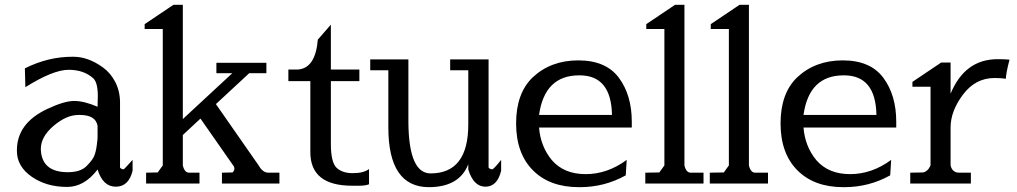

<svg xmlns="http://www.w3.org/2000/svg" viewBox="-20 -760 4210 795"><path d="M529 -53Q513 13 459.5 13Q406 13 384 -58Q329 14 258 14Q172 14 111 -28.5Q50 -71 50 -135V-138Q50 -250 176 -309Q246 -342 287 -342Q328 -342 384 -318L385 -362Q385 -417 367 -435Q328 -471 264 -471Q200 -471 85 -399L83 -477Q179 -525 279 -525H284Q345 -525 406 -481Q438 -458 457.5 -420Q477 -382 477 -335V-66Q483 -59 492 -59Q494 -59 529 -98ZM384 -239Q376 -284 311 -284H305Q255 -284 202 -239Q149 -194 149 -143Q149 -136 150 -129Q160 -47 261 -47Q313 -47 338 -72Q363 -97 370 -114Q377 -131 380.5 -157Q384 -183 384 -191Z M737 -75Q744 -45 763 -45H806V0H585V-45L633 -46Q636 -50 654 -75V-640H579V-660L698 -740H737V-267L942 -457H876V-500H1083V-457H1012L874 -329L1051 -75Q1068 -45 1091 -45H1137V0H899V-45L943 -46Q954 -56 949 -70L810 -269L737 -201Z M1438 9Q1265 9 1265 -130V-424H1174V-472H1212Q1286 -476 1296 -596L1350 -658V-472H1468V-424H1350V-165Q1350 -88 1373.5 -65.5Q1397 -43 1441 -43Q1485 -43 1508 -60V3Q1493 9 1468 9Z M1844 -514H2003V-66Q2009 -59 2018 -59Q2024 -59 2055 -98V-53Q2039 13 1990 13Q1941 13 1919 -58V-80Q1882 15 1755 15Q1588 14 1588 -232V-469H1513V-514H1671V-252Q1673 -42 1763 -42Q1919 -42 1919 -245V-469H1844Z M2571 -34Q2483 15 2381 15Q2379 15 2377 15Q2256 15 2186.5 -55Q2117 -125 2117 -249Q2117 -373 2185 -439Q2260 -510 2374.5 -510Q2489 -510 2542.5 -438Q2596 -366 2596 -256V-232H2212Q2218 -154 2265 -97Q2315 -39 2405 -39Q2495 -39 2575 -98ZM2514 -284Q2511 -448 2380 -448H2378Q2235 -448 2212 -284Z M2814 -740V-75Q2821 -45 2840 -45H2893V0H2652V-45L2710 -46Q2713 -50 2731 -75V-640H2656V-660L2775 -740Z M3081 -740V-75Q3088 -45 3107 -45H3160V0H2919V-45L2977 -46Q2980 -50 2998 -75V-640H2923V-660L3042 -740Z M3666 -34Q3578 15 3476 15Q3474 15 3472 15Q3351 15 3281.5 -55Q3212 -125 3212 -249Q3212 -373 3280 -439Q3355 -510 3469.5 -510Q3584 -510 3637.5 -438Q3691 -366 3691 -256V-232H3307Q3313 -154 3360 -97Q3410 -39 3500 -39Q3590 -39 3670 -98ZM3609 -284Q3606 -448 3475 -448H3473Q3330 -448 3307 -284Z M4111 -515H4113Q4141 -515 4160 -513Q4145 -455 4145 -434Q4125 -437 4098 -437Q4019 -437 3967.5 -368.5Q3916 -300 3916 -232V-75Q3923 -45 3952 -45H4000V0H3749V-45L3802 -46Q3822 -50 3833 -75V-401H3758V-421L3877 -501H3916V-372Q3975 -515 4111 -515Z"/></svg>

Font: Sawarabi Mincho
Style: Regular
Weight: 400
Version: Version 1.00